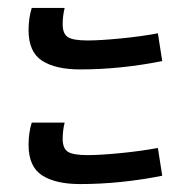

<svg xmlns="http://www.w3.org/2000/svg" viewBox="-20 -534 480 484"><path d="M52 -458Q52 -488 60 -514H143Q138 -494 138 -473Q138 -449 151 -440.5Q164 -432 201 -432Q232 -432 283.5 -437Q335 -442 378 -450L389 -380Q283 -359 182 -359Q120 -359 86 -381Q52 -403 52 -458ZM52 -169Q52 -199 60 -225H143Q138 -205 138 -184Q138 -160 151 -151.5Q164 -143 201 -143Q232 -143 283.5 -148Q335 -153 378 -161L389 -91Q283 -70 182 -70Q120 -70 86 -92Q52 -114 52 -169Z"/></svg>

Font: Fira GO
Style: Regular
Weight: 400
Designer: Carrois Corporate
Foundry: Carrois Corporate GbR
Version: Version 0.300